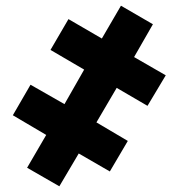

<svg xmlns="http://www.w3.org/2000/svg" viewBox="-20 -650 640 673"><path d="M188 3 75 -62 142 -177 25 -246 87 -353 206 -285 275 -406 157 -475 220 -583 337 -515 404 -630 516 -565 450 -450 561 -386 497 -279 389 -342 318 -221 428 -156 365 -49 256 -112Z"/></svg>

Font: Noto Sans Mono Black
Style: Regular
Weight: 900
Designer: Monotype Design Team
Foundry: Monotype Imaging Inc.
Version: Version 2.014